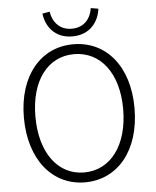

<svg xmlns="http://www.w3.org/2000/svg" viewBox="-61 -982 849 1046"><g transform="rotate(-5 363.0 -458.5)"><path d="M362 -785C461 -785 508 -855 516 -923L475 -930C467 -875 432 -827 362 -827C295 -827 258 -875 250 -930L210 -923C218 -855 264 -785 362 -785ZM362 13C540 13 665 -134 665 -367C665 -598 540 -742 362 -742C186 -742 60 -598 60 -367C60 -134 186 13 362 13ZM362 -41C218 -41 123 -169 123 -367C123 -564 218 -688 362 -688C506 -688 603 -564 603 -367C603 -169 506 -41 362 -41Z"/></g></svg>

Font: Spoqa Han Sans Neo Light
Style: Regular
Weight: 300
Designer: [Spoqa Han Sans Neo] Dong-huui Kim  Younghwa Kang  Yujin Lee  [Noto Sans] Ryoko NISHIZUKA  (kana & ideographs); Paul D. 
Foundry: Spoqa (http://www.spoqa-han-sans.com)
Version: Version 1.000